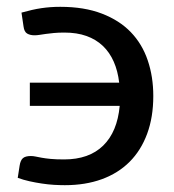

<svg xmlns="http://www.w3.org/2000/svg" viewBox="-20 -536 509 563"><path d="M43 -499Q59.5 -503.5 73.5 -506.8Q87.5 -510 101 -512Q114.5 -514 128 -515Q141.5 -516 157 -516Q227 -516 278.5 -496.2Q330 -476.5 363.5 -441.8Q397 -407 413.2 -359Q429.5 -311 429.5 -254.5Q429.5 -192.5 411.5 -143.8Q393.5 -95 360 -61.5Q326.5 -28 278.5 -10.5Q230.5 7 170 7Q155.5 7 138.2 6Q121 5 102.8 2.2Q84.5 -0.5 66.5 -4.5Q48.5 -8.5 32 -14.5L37.5 -50Q40 -66 47.2 -72.2Q54.5 -78.5 70.5 -78.5Q77 -78.5 84.2 -77Q91.5 -75.5 102.2 -73.5Q113 -71.5 128.8 -70Q144.5 -68.5 168 -68.5Q241 -68.5 282.5 -109Q324 -149.5 331 -225.5H67.5V-293.5H329.5Q325.5 -328 313.5 -355.2Q301.5 -382.5 281.5 -401.5Q261.5 -420.5 233.5 -430.5Q205.5 -440.5 169 -440.5Q151 -440.5 137.8 -439.2Q124.5 -438 114.2 -436.5Q104 -435 96.2 -433.8Q88.5 -432.5 81 -432.5Q68.5 -432.5 59.8 -437.5Q51 -442.5 49 -458.5Z"/></svg>

Font: Lato 2
Style: Regular
Weight: 500
Designer: Lukasz Dziedzic with Adam Twardoch and Botio Nikoltchev
Foundry: tyPoland Lukasz Dziedzic
Version: Version 2.015; 2015-08-06; http://www.latofonts.com/